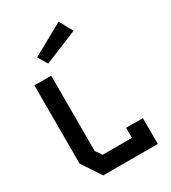

<svg xmlns="http://www.w3.org/2000/svg" viewBox="-228 -1075 1055 1188"><g transform="rotate(-30 300.0 -481.0)"><path d="M60 -695.5V-137L150.5 0H540V-184.5H420V-112.5H211L180 -157V-695.5ZM386.5 -962 161 -837 201.5 -769.5 439 -867Z"/></g></svg>

Font: Kode
Style: Regular
Weight: 400
Monospace: yes
Designer: Isa Ozler
Foundry: Kadena LLC
Version: Version 1.000;gftools[0.9.28]